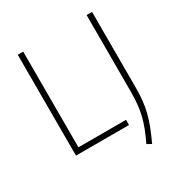

<svg xmlns="http://www.w3.org/2000/svg" viewBox="-207 -891 1154 1220"><g transform="rotate(-30 370.0 -281.0)"><path d="M523 160Q546 112 561.5 72Q577 32 586.5 -7.5Q596 -47 600 -88.5Q604 -130 604 -181V-740H644V-180Q644 -131 639.5 -89Q635 -47 624.5 -5.5Q614 36 597 80Q580 124 555 178ZM99 -740H139V-38H488V0H99Z"/></g></svg>

Font: Encode Sans Normal
Style: Thin
Weight: 100
Designer: Pablo Impallari, Andres Torresi
Foundry: Pablo Impallari, Andres Torresi
Version: Version 1.000; ttfautohint (v1.00) -l 8 -r 50 -G 200 -x 14 -